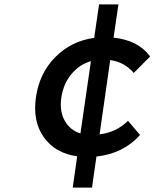

<svg xmlns="http://www.w3.org/2000/svg" viewBox="-20 -704 697 866"><path d="M142.1 -265.1Q157.7 -374 229.5 -446.5Q301.3 -519 404.8 -533.2L426.8 -684.1H514.2L492.2 -534.2Q603.5 -522.5 657.2 -449.2L583 -375Q543 -423.3 477.1 -433.1L429.2 -98.1Q504.9 -106.9 557.1 -159.2L611.8 -95.2Q536.1 -11.2 415 2L395 142.1H308.1L328.1 1Q229 -12.7 177.7 -85Q126.5 -157.2 142.1 -265.1ZM256.8 -265.1Q247.6 -204.6 271.2 -160.9Q294.9 -117.2 342.8 -102.1L390.1 -428.2Q337.9 -413.1 302 -369.6Q266.1 -326.2 256.8 -265.1Z"/></svg>

Font: Trueno
Style: Italic
Weight: 400
Designer: Julieta Ulanovsky
Foundry: Julieta Ulanovsky
Version: Version 3.001b | FøM Fix